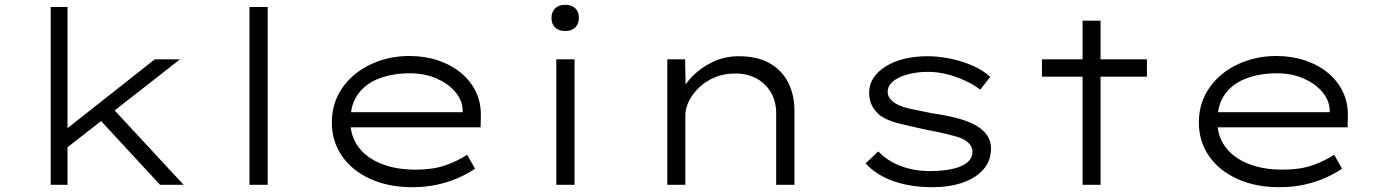

<svg xmlns="http://www.w3.org/2000/svg" viewBox="-20 -769 5747 799"><path d="M248 -146 255 -231 624 -522H729ZM191 0V-740H261V0ZM646 0 376 -292 426 -343 744 0Z M1018 0V-740H1094V0Z M1695 10Q1597 10 1521 -24.5Q1445 -59 1403 -120Q1361 -181 1361 -259Q1361 -322 1386.5 -372.5Q1412 -423 1456.5 -459.5Q1501 -496 1559.5 -516Q1618 -536 1684 -536Q1748 -536 1803 -517.5Q1858 -499 1898.5 -465.5Q1939 -432 1961 -385.5Q1983 -339 1981 -282L1980 -239H1427L1416 -302H1923L1906 -293L1905 -317Q1902 -355 1873 -388.5Q1844 -422 1795.5 -443Q1747 -464 1684 -464Q1617 -464 1560.5 -443.5Q1504 -423 1471 -379Q1438 -335 1438 -264Q1438 -203 1471 -158Q1504 -113 1565.5 -88Q1627 -63 1710 -63Q1780 -63 1830.5 -80Q1881 -97 1924 -125L1957 -67Q1928 -47 1887.5 -29Q1847 -11 1799 -0.5Q1751 10 1695 10Z M2295 0V-522H2371V0ZM2332 -640Q2305 -640 2290 -654.5Q2275 -669 2275 -695Q2275 -719 2290 -734Q2305 -749 2332 -749Q2359 -749 2374 -734.5Q2389 -720 2389 -695Q2389 -670 2374 -655Q2359 -640 2332 -640Z M2757 0V-522H2831L2834 -381L2810 -380Q2828 -417 2862.5 -452.5Q2897 -488 2946.5 -511.5Q2996 -535 3054 -535Q3131 -535 3182.5 -506Q3234 -477 3260 -425.5Q3286 -374 3286 -309V0H3210V-298Q3210 -348 3187.5 -385.5Q3165 -423 3126 -443.5Q3087 -464 3038 -463Q2993 -463 2955.5 -447.5Q2918 -432 2890.5 -406Q2863 -380 2847.5 -349.5Q2832 -319 2832 -288V0H2795Q2782 0 2772.5 0Q2763 0 2757 0Z M3859 10Q3770 10 3698.5 -15Q3627 -40 3582 -89L3635 -139Q3673 -99 3728.5 -78Q3784 -57 3851 -57Q3883 -57 3914.5 -61Q3946 -65 3971 -74Q3996 -83 4011.5 -99Q4027 -115 4027 -138Q4027 -174 3975 -196Q3950 -204 3914.5 -212.5Q3879 -221 3835 -229Q3771 -243 3722 -255Q3673 -267 3643 -288Q3621 -306 3609 -329Q3597 -352 3597 -384Q3597 -418 3615.5 -445.5Q3634 -473 3667 -493.5Q3700 -514 3744 -524.5Q3788 -535 3840 -535Q3886 -535 3934.5 -525Q3983 -515 4027 -496Q4071 -477 4101 -449L4059 -396Q4032 -417 3996 -433.5Q3960 -450 3921 -460Q3882 -470 3842 -470Q3812 -470 3782.5 -465Q3753 -460 3728.5 -449.5Q3704 -439 3689 -423.5Q3674 -408 3674 -388Q3674 -372 3682.5 -360.5Q3691 -349 3706 -339Q3728 -325 3767 -316.5Q3806 -308 3857 -298Q3913 -290 3960 -278Q4007 -266 4038 -249Q4070 -231 4087 -207Q4104 -183 4104 -151Q4104 -100 4072.5 -64Q4041 -28 3986 -9Q3931 10 3859 10Z M4485 0V-683H4560V0ZM4316 -450V-522H4753V-450Z M5303 10Q5205 10 5129 -24.5Q5053 -59 5011 -120Q4969 -181 4969 -259Q4969 -322 4994.5 -372.5Q5020 -423 5064.5 -459.5Q5109 -496 5167.5 -516Q5226 -536 5292 -536Q5356 -536 5411 -517.5Q5466 -499 5506.5 -465.5Q5547 -432 5569 -385.5Q5591 -339 5589 -282L5588 -239H5035L5024 -302H5531L5514 -293L5513 -317Q5510 -355 5481 -388.5Q5452 -422 5403.5 -443Q5355 -464 5292 -464Q5225 -464 5168.5 -443.5Q5112 -423 5079 -379Q5046 -335 5046 -264Q5046 -203 5079 -158Q5112 -113 5173.5 -88Q5235 -63 5318 -63Q5388 -63 5438.5 -80Q5489 -97 5532 -125L5565 -67Q5536 -47 5495.5 -29Q5455 -11 5407 -0.5Q5359 10 5303 10Z"/></svg>

Font: Lexend Tera Light
Style: Regular
Weight: 300
Designer: Bonnie Shaver-Troup, Thomas Jockin
Foundry: Lexend
Version: Version 1.007